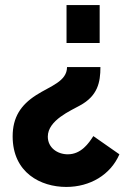

<svg xmlns="http://www.w3.org/2000/svg" viewBox="-20 -526 523 759"><path d="M245 -261C245 -204 179 -186 123 -150C62 -111 30 -62 30 13C30 157 141 213 242 213C336 213 417 165 452 84L349 12C331 40 301 84 248 84C207 84 169 58 169 14C169 -51 261 -89 296 -109C366 -147 377 -200 377 -261ZM243 -506V-356H374V-506Z"/></svg>

Font: Raleway
Style: ExtraBold
Weight: 800
Designer: Matt McInerney, Pablo Impallari, Rodrigo Fuenzalida
Foundry: Matt McInerney, Pablo Impallari, Rodrigo Fuenzalida
Version: Version 3.000